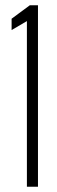

<svg xmlns="http://www.w3.org/2000/svg" viewBox="-20 -708 218 728"><path d="M82 0V-628L24 -594V-637L93 -688H124V0Z"/></svg>

Font: Saira Ultra Condensed ExLight
Style: Regular
Weight: 200
Width: 1
Designer: Hector Gatti with collaboration of the Omnibus-Type team
Foundry: Omnibus-Type
Version: Version 1.001; ttfautohint (v1.8)